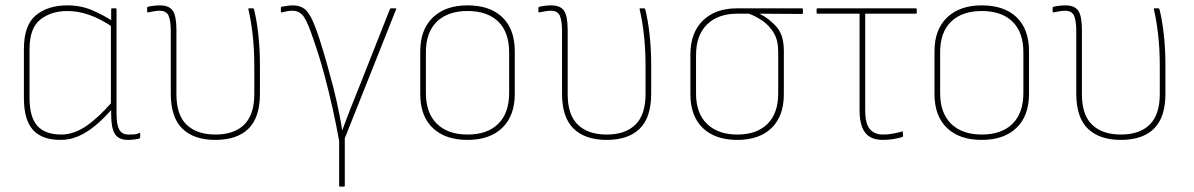

<svg xmlns="http://www.w3.org/2000/svg" viewBox="-20 -510 4445 715"><path d="M206 11Q136 11 102.5 -26.5Q69 -64 69 -145V-327Q69 -416 113.5 -453Q158 -490 231 -490Q281 -490 323 -472Q365 -454 400 -431V-409Q354 -440 312.5 -454.5Q271 -469 231 -469Q171 -469 130.5 -437.5Q90 -406 90 -327V-145Q90 -74 119 -41.5Q148 -9 208 -9Q255 -9 301 -40.5Q347 -72 399 -132V-106Q366 -68 334.5 -42Q303 -16 271.5 -2.5Q240 11 206 11ZM457 11Q422 11 408 -11Q394 -33 394 -84V-108L393 -116V-419L394 -426V-475Q394 -479 397 -479H411Q414 -479 414 -475V-86Q414 -46 424 -27.5Q434 -9 459 -9Q467 -9 478 -9.5Q489 -10 499 -15Q502 -17 502 -12V2Q502 4 499 6Q492 8 479.5 9.5Q467 11 457 11Z M782 11Q702 11 659 -31Q616 -73 616 -161V-393Q616 -432 608 -451Q600 -470 574 -470Q565 -470 553.5 -468Q542 -466 532 -464Q528 -463 528 -466V-480Q528 -484 532 -485Q540 -487 552 -488.5Q564 -490 575 -490Q610 -490 623.5 -470Q637 -450 637 -399V-159Q637 -82 675 -45.5Q713 -9 782 -9Q852 -9 889.5 -46Q927 -83 927 -160V-263Q927 -326 921 -379.5Q915 -433 905 -475Q904 -479 907 -479H921Q925 -479 926 -475Q936 -435 942 -381.5Q948 -328 948 -266V-161Q948 -73 905.5 -31Q863 11 782 11Z M1246 185Q1243 185 1243 182V15Q1233 -41 1219 -104.5Q1205 -168 1187.5 -233Q1170 -298 1149 -358Q1128 -422 1112.5 -446Q1097 -470 1069 -470Q1059 -470 1048.5 -468Q1038 -466 1030 -464Q1026 -463 1026 -467V-480Q1026 -484 1029 -485Q1040 -487 1050.5 -488.5Q1061 -490 1070 -490Q1092 -490 1108 -481Q1124 -472 1138 -445.5Q1152 -419 1170 -364Q1184 -320 1196.5 -276Q1209 -232 1221 -186Q1227 -162 1233 -135.5Q1239 -109 1244.5 -81Q1250 -53 1254 -26H1255Q1269 -64 1284 -102.5Q1299 -141 1315 -180L1432 -476Q1433 -479 1436 -479H1452Q1457 -479 1455 -475L1264 5V182Q1264 185 1260 185Z M1721 11Q1638 11 1591.5 -33.5Q1545 -78 1545 -160V-319Q1545 -400 1592 -445Q1639 -490 1721 -490Q1805 -490 1851 -445.5Q1897 -401 1897 -319V-160Q1897 -79 1850.5 -34Q1804 11 1721 11ZM1721 -9Q1795 -9 1835.5 -49Q1876 -89 1876 -164V-315Q1876 -390 1835.5 -429.5Q1795 -469 1721 -469Q1648 -469 1607 -429.5Q1566 -390 1566 -315V-164Q1566 -89 1607 -49Q1648 -9 1721 -9Z M2239 11Q2159 11 2116 -31Q2073 -73 2073 -161V-393Q2073 -432 2065 -451Q2057 -470 2031 -470Q2022 -470 2010.5 -468Q1999 -466 1989 -464Q1985 -463 1985 -466V-480Q1985 -484 1989 -485Q1997 -487 2009 -488.5Q2021 -490 2032 -490Q2067 -490 2080.5 -470Q2094 -450 2094 -399V-159Q2094 -82 2132 -45.5Q2170 -9 2239 -9Q2309 -9 2346.5 -46Q2384 -83 2384 -160V-263Q2384 -326 2378 -379.5Q2372 -433 2362 -475Q2361 -479 2364 -479H2378Q2382 -479 2383 -475Q2393 -435 2399 -381.5Q2405 -328 2405 -266V-161Q2405 -73 2362.5 -31Q2320 11 2239 11Z M2726 11Q2643 11 2597 -33.5Q2551 -78 2551 -159V-307Q2551 -388 2597.5 -433.5Q2644 -479 2725 -479H2966Q2970 -479 2970 -475V-461Q2970 -458 2966 -458L2810 -459V-458Q2843 -442 2871 -411Q2899 -380 2899 -321V-159Q2899 -78 2853.5 -33.5Q2808 11 2726 11ZM2726 -9Q2798 -9 2838 -48.5Q2878 -88 2878 -162V-318Q2878 -360 2861.5 -387.5Q2845 -415 2819.5 -432.5Q2794 -450 2769 -459H2725Q2654 -459 2613 -419Q2572 -379 2572 -304V-162Q2572 -88 2613 -48.5Q2654 -9 2726 -9Z M3267 11Q3238 11 3219 -0.5Q3200 -12 3190.5 -36.5Q3181 -61 3181 -99V-459H3024Q3021 -459 3021 -462V-475Q3021 -479 3024 -479H3391Q3394 -479 3394 -475V-462Q3394 -459 3391 -459H3202V-99Q3202 -49 3219.5 -29Q3237 -9 3268 -9Q3288 -9 3306 -12.5Q3324 -16 3338 -20Q3342 -22 3342 -18L3343 -3Q3343 0 3338 1Q3328 4 3309 7.5Q3290 11 3267 11Z M3636 11Q3553 11 3506.5 -33.5Q3460 -78 3460 -160V-319Q3460 -400 3507 -445Q3554 -490 3636 -490Q3720 -490 3766 -445.5Q3812 -401 3812 -319V-160Q3812 -79 3765.5 -34Q3719 11 3636 11ZM3636 -9Q3710 -9 3750.5 -49Q3791 -89 3791 -164V-315Q3791 -390 3750.5 -429.5Q3710 -469 3636 -469Q3563 -469 3522 -429.5Q3481 -390 3481 -315V-164Q3481 -89 3522 -49Q3563 -9 3636 -9Z M4154 11Q4074 11 4031 -31Q3988 -73 3988 -161V-393Q3988 -432 3980 -451Q3972 -470 3946 -470Q3937 -470 3925.5 -468Q3914 -466 3904 -464Q3900 -463 3900 -466V-480Q3900 -484 3904 -485Q3912 -487 3924 -488.5Q3936 -490 3947 -490Q3982 -490 3995.5 -470Q4009 -450 4009 -399V-159Q4009 -82 4047 -45.5Q4085 -9 4154 -9Q4224 -9 4261.5 -46Q4299 -83 4299 -160V-263Q4299 -326 4293 -379.5Q4287 -433 4277 -475Q4276 -479 4279 -479H4293Q4297 -479 4298 -475Q4308 -435 4314 -381.5Q4320 -328 4320 -266V-161Q4320 -73 4277.5 -31Q4235 11 4154 11Z"/></svg>

Font: Sofia Sans Semi Condensed Thin
Style: Regular
Weight: 250
Version: Version 4.100